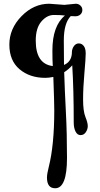

<svg xmlns="http://www.w3.org/2000/svg" viewBox="-20 -716 534 1026"><path d="M324 -690 385 -696Q399 -696 409.5 -686.5Q420 -677 420 -662.5Q420 -648 409.5 -638.5Q399 -629 382.5 -629Q366 -629 358 -630Q321 -592 321 -499.5Q321 -407 322 -369Q360 -385 364 -429V-434Q364 -454 374.5 -469Q385 -484 401 -484Q417 -484 427.5 -470.5Q438 -457 438 -430.5Q438 -404 431 -325.5Q424 -247 424 -184.5Q424 -122 436.5 -91Q449 -60 449 -42.5Q449 -25 438.5 -9.5Q428 6 410.5 6Q393 6 383.5 -13.5Q374 -33 374 -61Q374 -239 366 -367Q349 -347 323 -330Q326 -233 332 -119Q338 -5 338 128Q338 290 275 290Q231 290 231 233Q231 213 241 174Q270 59 270 -127Q270 -167 265 -305Q242 -300 222 -300Q139 -300 84.5 -346Q30 -392 30 -477.5Q30 -563 95 -629.5Q160 -696 243 -696ZM171 -499Q171 -374 262 -363Q260 -392 260 -446Q260 -578 327 -633Q305 -636 268 -636Q231 -636 201 -601Q171 -566 171 -499Z"/></svg>

Font: Macondo
Style: Regular
Weight: 400
Version: Version 2.001